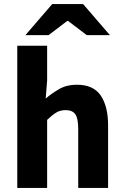

<svg xmlns="http://www.w3.org/2000/svg" viewBox="-20 -925 611 945"><path d="M65 0V-700H212V-530L205 -440Q234 -465 271 -486.5Q308 -508 358 -508Q440 -508 476 -454.5Q512 -401 512 -308V0H365V-289Q365 -343 350.5 -363Q336 -383 303 -383Q276 -383 256 -370.5Q236 -358 212 -335V0ZM105 -752 237 -905H389L521 -752H407L315 -822H311L219 -752Z"/></svg>

Font: Mada
Style: Bold
Weight: 700
Designer: Khaled Hosny
Version: Version 1.5